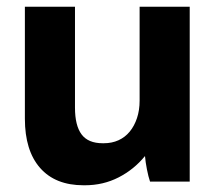

<svg xmlns="http://www.w3.org/2000/svg" viewBox="-20 -540 647 571"><path d="M228.4 11H232.4Q287 11 332.8 -12.5Q378.6 -36 411.2 -76Q412.6 -58.4 416.9 -36.5Q421.2 -14.6 426.2 0H544.2V-520H395.2V-240.8Q395.2 -212.2 387.4 -188.8Q379.6 -165.4 365.8 -148.6Q352 -131.8 332.4 -122.9Q312.8 -114 288.6 -114H285.4Q242.2 -114 222.6 -140.3Q203 -166.6 203 -219.8V-520H54V-187Q54 -92 99.3 -40.5Q144.6 11 228.4 11Z"/></svg>

Font: Fixel Variable
Style: Regular
Weight: 100
Width: 3
Designer: AlfaBravo + MacPaw
Foundry: Kyrylo Tkachov, Marchela Mozhyna, Serhii Makarenko, Maria Weinstein, Zakhar Kryvoshyya
Version: Version 1.211